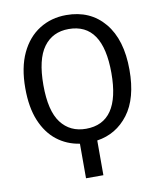

<svg xmlns="http://www.w3.org/2000/svg" viewBox="-96 -777 885 1056"><g transform="rotate(-10 346.0 -249.5)"><path d="M395 202H298V9Q226 -2 171.5 -44.5Q117 -87 86 -161.5Q55 -236 55 -343Q55 -459 92.5 -538.5Q130 -618 196 -659.5Q262 -701 346 -701Q480 -701 558.5 -607Q637 -513 637 -344Q637 -185 570 -96.5Q503 -8 395 8ZM346 -66Q536 -66 536 -344Q536 -623 346 -623Q256 -623 206 -555Q156 -487 156 -343Q156 -199 206.5 -132.5Q257 -66 346 -66Z"/></g></svg>

Font: Trujillo
Style: Regular
Weight: 400
Designer: Fira Sans original fonts by bBox Type GmbH, Carrois Corporate GbR, & Edenspiekermann AG / Changes by Cristiano Sobral
Foundry: Fira Sans original fonts by bBox Type GmbH, Carrois Corporate GbR, & Edenspiekermann AG / Changes by Cristiano Sobral
Version: Version 4.301;October 17, 2021;FontCreator 14.0.0.2814 64-bi